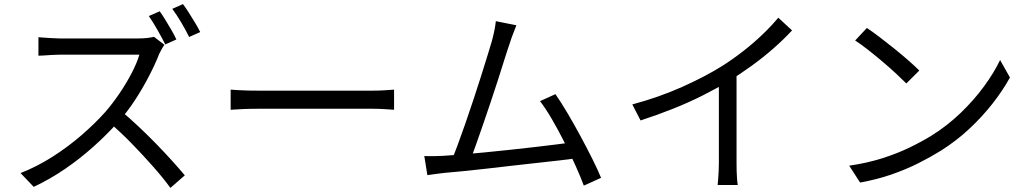

<svg xmlns="http://www.w3.org/2000/svg" viewBox="-20 -869 5010 934"><path d="M757 -814Q770 -796 785 -771.5Q800 -747 814.5 -722Q829 -697 838 -677L784 -653Q769 -683 746.5 -722.5Q724 -762 704 -791ZM870 -849Q884 -831 899.5 -806Q915 -781 930 -756.5Q945 -732 954 -713L900 -689Q884 -722 861.5 -760Q839 -798 818 -826ZM780 -651Q775 -645 767.5 -631.5Q760 -618 755 -608Q736 -559 705 -499Q674 -439 636 -381Q598 -323 556 -277Q501 -215 435 -156Q369 -97 296 -47Q223 3 144 40L80 -27Q161 -59 235.5 -106.5Q310 -154 375.5 -210.5Q441 -267 492 -324Q526 -363 559.5 -412Q593 -461 619.5 -511.5Q646 -562 658 -603Q650 -603 620 -603Q590 -603 549 -603Q508 -603 463 -603Q418 -603 377 -603Q336 -603 306.5 -603Q277 -603 268 -603Q251 -603 229.5 -601.5Q208 -600 190.5 -599Q173 -598 167 -598V-688Q174 -687 192.5 -686Q211 -685 232 -683.5Q253 -682 268 -682Q279 -682 308 -682Q337 -682 377.5 -682Q418 -682 462 -682Q506 -682 546.5 -682Q587 -682 616 -682Q645 -682 654 -682Q679 -682 698.5 -684.5Q718 -687 729 -690ZM569 -329Q610 -295 653.5 -254Q697 -213 739 -170Q781 -127 817 -87Q853 -47 879 -16L809 45Q774 -3 725 -58.5Q676 -114 621.5 -170Q567 -226 512 -273Z M1102 -433Q1117 -432 1139 -430.5Q1161 -429 1187.5 -428.5Q1214 -428 1241 -428Q1257 -428 1290.5 -428Q1324 -428 1369 -428Q1414 -428 1464.5 -428Q1515 -428 1565.5 -428Q1616 -428 1661.5 -428Q1707 -428 1740 -428Q1773 -428 1789 -428Q1827 -428 1854 -430Q1881 -432 1897 -433V-335Q1882 -336 1852.5 -338Q1823 -340 1790 -340Q1774 -340 1740 -340Q1706 -340 1661.5 -340Q1617 -340 1566 -340Q1515 -340 1464.5 -340Q1414 -340 1369.5 -340Q1325 -340 1291 -340Q1257 -340 1241 -340Q1200 -340 1163 -338.5Q1126 -337 1102 -335Z M2492 -746Q2485 -727 2476.5 -706Q2468 -685 2458 -653Q2449 -628 2435 -583Q2421 -538 2403.5 -483.5Q2386 -429 2366.5 -371Q2347 -313 2328 -258Q2309 -203 2293.5 -159.5Q2278 -116 2267 -90L2176 -87Q2189 -117 2206 -163Q2223 -209 2243 -266Q2263 -323 2282.5 -382.5Q2302 -442 2320 -498Q2338 -554 2351.5 -599Q2365 -644 2373 -670Q2382 -705 2386 -725.5Q2390 -746 2392 -766ZM2682 -411Q2709 -372 2740.5 -319Q2772 -266 2803.5 -207.5Q2835 -149 2861.5 -96Q2888 -43 2904 -4L2820 34Q2805 -7 2780 -62.5Q2755 -118 2725.5 -177Q2696 -236 2665 -289Q2634 -342 2607 -377ZM2137 -111Q2173 -113 2224.5 -117.5Q2276 -122 2336 -127.5Q2396 -133 2458.5 -140Q2521 -147 2580 -153.5Q2639 -160 2688 -166.5Q2737 -173 2769 -177L2791 -100Q2757 -95 2705 -89Q2653 -83 2592.5 -76.5Q2532 -70 2467.5 -62.5Q2403 -55 2342 -48Q2281 -41 2229 -36Q2177 -31 2142 -28Q2123 -26 2102 -23Q2081 -20 2059 -17L2044 -110Q2067 -109 2091.5 -109.5Q2116 -110 2137 -111Z M3056 -361Q3186 -396 3298 -446Q3410 -496 3493 -548Q3545 -581 3594.5 -619.5Q3644 -658 3688 -700Q3732 -742 3766 -783L3833 -721Q3791 -676 3742 -633Q3693 -590 3638.5 -550.5Q3584 -511 3525 -474Q3470 -441 3401 -406Q3332 -371 3254 -340Q3176 -309 3096 -283ZM3477 -506 3563 -532V-76Q3563 -57 3563.5 -36Q3564 -15 3565.5 3Q3567 21 3569 31H3471Q3472 21 3473.5 3Q3475 -15 3476 -36Q3477 -57 3477 -76Z M4197 -733Q4224 -715 4259 -688.5Q4294 -662 4330.5 -632.5Q4367 -603 4399 -575Q4431 -547 4452 -526L4389 -463Q4370 -482 4340 -510Q4310 -538 4274 -568.5Q4238 -599 4203 -626.5Q4168 -654 4140 -672ZM4111 -63Q4199 -76 4271.5 -99Q4344 -122 4404 -151Q4464 -180 4511 -209Q4588 -257 4653 -319.5Q4718 -382 4767 -449Q4816 -516 4845 -577L4893 -492Q4859 -430 4809 -366Q4759 -302 4696 -243Q4633 -184 4557 -136Q4507 -105 4447.5 -75Q4388 -45 4317.5 -20.5Q4247 4 4164 19Z"/></svg>

Font: Noto Sans HK
Style: Regular
Weight: 400
Designer: Ryoko NISHIZUKA 西塚涼子 (kana, bopomofo & ideographs); Paul D. Hunt (Latin, Greek & Cyrillic); Sandoll Communications 산돌커뮤니
Foundry: Adobe
Version: Version 2.004-H2;hotconv 1.0.118;makeotfexe 2.5.65603